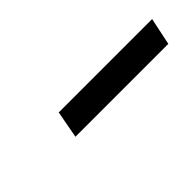

<svg xmlns="http://www.w3.org/2000/svg" viewBox="-2 -773 285 285"><g transform="rotate(-45 140.0 -630.5)"><path d="M76 -609 84 -652H280L271 -609Z"/></g></svg>

Font: Saira UltraCondensed
Style: Italic
Weight: 400
Width: 1
Italic angle: -12°
Designer: Hector Gatti with collaboration of the Omnibus-Type team
Foundry: Omnibus-Type
Version: Version 1.101